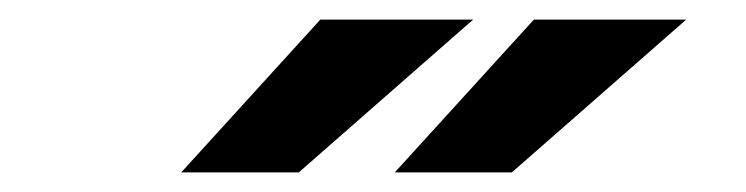

<svg xmlns="http://www.w3.org/2000/svg" viewBox="-20 -941 762 196"><path d="M383 -765 525 -921H680.5L502.5 -765ZM165 -765 307 -921H463L285 -765Z"/></svg>

Font: Undotted
Style: Bold
Weight: 700
Designer: Delve Withrington, Dave Bailey, Thomas Jockin
Foundry: Delve Fonts LLC
Version: Version 4.000